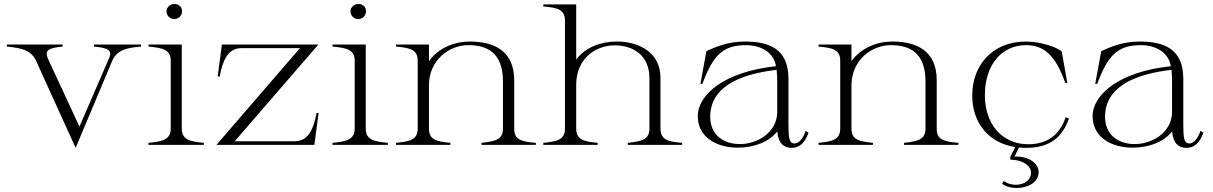

<svg xmlns="http://www.w3.org/2000/svg" viewBox="-20 -722 6045 957"><path d="M683 -490V-500H448V-490C514 -483 546 -475 521 -426L376 -91L222 -423C197 -474 225 -483 292 -490V-500H14V-490C81 -483 130 -475 157 -425L357 15L541 -423C566 -474 614 -484 683 -490Z M720 -10V0H996V-10C926 -17 886 -25 886 -82V-500H720V-490C792 -483 831 -475 831 -418V-82C831 -26 791 -17 720 -10ZM887 -661C890 -684 874 -700 854 -702C834 -704 813 -691 810 -669C808 -647 824 -630 844 -627C864 -625 885 -639 887 -661Z M1059 0H1547L1568 -159H1558C1543 -79 1517 -18 1449 -18H1150L1567 -500H1086L1065 -341H1075C1090 -421 1116 -482 1183 -482H1475Z M1637 -10V0H1913V-10C1843 -17 1803 -25 1803 -82V-500H1637V-490C1709 -483 1748 -475 1748 -418V-82C1748 -26 1708 -17 1637 -10ZM1804 -661C1807 -684 1791 -700 1771 -702C1751 -704 1730 -691 1727 -669C1725 -647 1741 -630 1761 -627C1781 -625 1802 -639 1804 -661Z M2543 -82V-322C2543 -468 2444 -515 2321 -515C2245 -515 2165 -483 2118 -417V-500H1954V-490C2026 -483 2062 -475 2062 -418V-82C2062 -26 2025 -17 1954 -10V0H2225V-10C2155 -17 2118 -25 2118 -82V-298C2119 -423 2219 -497 2314 -497C2410 -497 2487 -458 2487 -316V-82C2487 -26 2450 -18 2380 -10V0H2651V-10C2579 -16 2542 -25 2543 -82Z M2688 -10V0H2959V-10C2889 -17 2852 -25 2852 -82V-302C2853 -426 2944 -496 3045 -496C3134 -496 3217 -447 3217 -333V-82C3217 -26 3180 -18 3109 -10V0H3380V-10C3309 -16 3272 -25 3272 -82V-335C3272 -459 3167 -515 3054 -515C2980 -515 2899 -489 2852 -425V-700H2688V-690C2760 -683 2796 -675 2796 -618V-82C2796 -26 2759 -17 2688 -10Z M3657 14C3741 14 3815 -16 3854 -67C3859 -9 3886 15 3925 15C3965 15 3991 -9 4010 -60L3996 -70C3981 -28 3961 -7 3940 -7C3913 -7 3910 -36 3910 -103V-330C3910 -481 3810 -515 3692 -515C3606 -515 3542 -486 3501 -467L3471 -304H3481C3535 -449 3584 -497 3700 -497C3755 -497 3834 -473 3848 -392C3590 -365 3458 -250 3458 -143C3458 -37 3553 14 3657 14ZM3667 -4C3588 -4 3520 -48 3520 -140C3520 -282 3654 -351 3851 -374C3853 -357 3854 -333 3854 -316V-165C3854 -60 3752 -3 3667 -4Z M4649 -82V-322C4649 -468 4550 -515 4427 -515C4351 -515 4271 -483 4224 -417V-500H4060V-490C4132 -483 4168 -475 4168 -418V-82C4168 -26 4131 -17 4060 -10V0H4331V-10C4261 -17 4224 -25 4224 -82V-298C4225 -423 4325 -497 4420 -497C4516 -497 4593 -458 4593 -316V-82C4593 -26 4556 -18 4486 -10V0H4757V-10C4685 -16 4648 -25 4649 -82Z M5092 15C5220 15 5276 -43 5308 -131L5292 -138C5262 -50 5200 -3 5105 -3C4977 -3 4889 -101 4889 -248C4889 -399 4973 -496 5092 -497C5182 -497 5240 -450 5290 -308H5300L5272 -466C5235 -493 5163 -514 5092 -515C4926 -514 4826 -397 4826 -246C4826 -112 4905 -10 5040 11L5016 59V74C5079 74 5119 105 5119 139C5119 176 5085 199 5043 199C5022 199 5001 193 4983 180L4975 194C4995 209 5021 215 5048 215C5104 215 5157 186 5157 136C5157 95 5114 57 5037 58L5059 13C5070 14 5081 15 5092 15Z M5625 14C5709 14 5783 -16 5822 -67C5827 -9 5854 15 5893 15C5933 15 5959 -9 5978 -60L5964 -70C5949 -28 5929 -7 5908 -7C5881 -7 5878 -36 5878 -103V-330C5878 -481 5778 -515 5660 -515C5574 -515 5510 -486 5469 -467L5439 -304H5449C5503 -449 5552 -497 5668 -497C5723 -497 5802 -473 5816 -392C5558 -365 5426 -250 5426 -143C5426 -37 5521 14 5625 14ZM5635 -4C5556 -4 5488 -48 5488 -140C5488 -282 5622 -351 5819 -374C5821 -357 5822 -333 5822 -316V-165C5822 -60 5720 -3 5635 -4Z"/></svg>

Font: Sprat Light
Style: Regular
Weight: 300
Designer: Ethan Nakache
Foundry: Collletttivo
Version: Version 2.000;Glyphs 3.2 (3217)